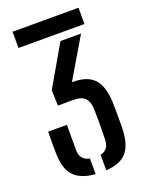

<svg xmlns="http://www.w3.org/2000/svg" viewBox="-151 -874 728 955"><g transform="rotate(-20 213.0 -396.5)"><path d="M35.5 -149Q35 -170 34.8 -188.2Q34.5 -206.5 34.8 -226.5Q35 -246.5 35.5 -272.5H134.5V-137Q134.5 -86.5 185 -75.5V7Q109.5 1 73.8 -35.8Q38 -72.5 35.5 -149ZM39 -714V-800H388V-714ZM241 -75Q286.5 -85 288 -137Q289.5 -185 289.5 -225.5Q289.5 -266 288 -306Q286.5 -339.5 268.2 -359Q250 -378.5 203 -378L125.5 -377.5L122.5 -459.5L247 -675H356L230.5 -463H236.5Q312.5 -463 347.8 -424.5Q383 -386 387 -303.5Q387.5 -283.5 387.8 -261.8Q388 -240 388 -219Q388 -198 388 -180Q388 -162 387 -149.5Q383 -71.5 349 -34.5Q315 2.5 241.5 7Z"/></g></svg>

Font: Big Shoulders Stencil Text Thin SemiBold
Style: Regular
Weight: 600
Version: Version 2.001